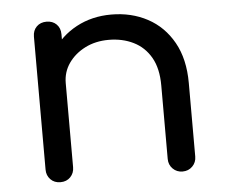

<svg xmlns="http://www.w3.org/2000/svg" viewBox="-44 -602 769 653"><g transform="rotate(-5 340.0 -275.5)"><path d="M554 1Q534 1 520.5 -12.5Q507 -26 507 -46V-297Q507 -355 485.5 -392.5Q464 -430 426.5 -448.5Q389 -467 342 -467Q297 -467 261.5 -449Q226 -431 205 -401Q184 -371 184 -333H123Q124 -396 155 -445.5Q186 -495 239 -523.5Q292 -552 358 -552Q427 -552 482 -522.5Q537 -493 569 -436Q601 -379 601 -297V-46Q601 -26 587.5 -12.5Q574 1 554 1ZM137 1Q116 1 103 -12.5Q90 -26 90 -46V-500Q90 -521 103 -534Q116 -547 137 -547Q158 -547 171 -534Q184 -521 184 -500V-46Q184 -26 171 -12.5Q158 1 137 1Z"/></g></svg>

Font: Comfortaa SemiBold
Style: Regular
Weight: 600
Designer: Johan Aakerlund
Foundry: Johan Aakerlund
Version: Version 3.104; ttfautohint (v1.8.1.43-b0c9)